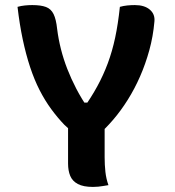

<svg xmlns="http://www.w3.org/2000/svg" viewBox="-20 -728 690 756"><path d="M407 1Q395 3 385.5 4.5Q376 6 367 7Q358 8 346 8Q308 8 286.5 -3.5Q265 -15 256.5 -35.5Q248 -56 248 -84Q248 -127 248 -170Q248 -213 248 -255H392Q392 -231 392 -206.5Q392 -182 392 -157.5Q392 -133 392 -109Q392 -79 395 -51.5Q398 -24 407 1ZM49 -701Q63 -705 78 -706.5Q93 -708 107 -708Q141 -708 161 -700.5Q181 -693 191 -672.5Q201 -652 205 -614Q210 -574 220 -534.5Q230 -495 245 -456.5Q260 -418 280.5 -378.5Q301 -339 330 -297L285 -324H353L306 -298Q339 -344 363 -388Q387 -432 404.5 -479Q422 -526 433.5 -580Q445 -634 452 -701Q466 -705 481 -706.5Q496 -708 511 -708Q549 -708 570 -690Q591 -672 588 -643Q583 -585 568 -530.5Q553 -476 531.5 -427Q510 -378 483 -335Q456 -292 426 -257Q396 -222 366 -196Q342 -196 323.5 -197Q305 -198 290 -202Q275 -206 261.5 -214Q248 -222 234 -236Q207 -264 182 -298Q157 -332 136 -373Q115 -414 98.5 -464Q82 -514 69.5 -573Q57 -632 49 -701Z"/></svg>

Font: Recursive Casual
Style: Bold
Weight: 700
Version: Version 1.085